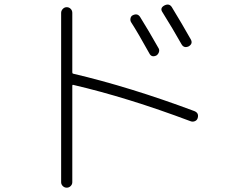

<svg xmlns="http://www.w3.org/2000/svg" viewBox="-20 -785 1040 857"><path d="M572.3 -716.8Q593.8 -727.5 605.5 -709Q641.6 -651.4 688.5 -568.4Q692.4 -560.5 689 -551.3Q685.5 -542 677.7 -537.1Q656.2 -527.3 646.5 -546.9Q595.7 -638.7 565.4 -685.5Q560.5 -693.4 562.5 -703.1Q564.5 -712.9 572.3 -716.8ZM713.9 -760.7Q735.4 -771.5 747.1 -752.9Q793 -677.7 832 -608.4Q841.8 -589.8 822.3 -578.1Q800.8 -568.4 790 -587.9Q751 -657.2 705.1 -730.5Q692.4 -749 713.9 -760.7ZM252.9 28.3V-727.5Q252.9 -737.3 260.3 -745.1Q267.6 -752.9 277.8 -752.9Q288.1 -752.9 295.4 -745.6Q302.7 -738.3 302.7 -727.5V-461.9Q302.7 -457 306.6 -456.1Q560.5 -396.5 847.7 -289.1Q869.1 -280.3 862.3 -257.8Q859.4 -248 849.6 -244.1Q839.8 -240.2 830.1 -244.1Q549.8 -349.6 306.6 -406.2Q305.7 -407.2 304.2 -405.8Q302.7 -404.3 302.7 -402.3V28.3Q302.7 38.1 295.4 45.4Q288.1 52.7 277.8 52.7Q267.6 52.7 260.3 45.4Q252.9 38.1 252.9 28.3Z"/></svg>

Font: Rounded-L Mgen+ 1mn light
Style: Regular
Weight: 200
Designer: [Source Han Sans]
Ryoko NISHIZUKA  (kana & ideographs); Paul D. Hunt (Latin, Greek & Cyrillic); Wenlong ZHANG  (bopomofo
Version: Version 1.059.20150602